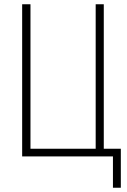

<svg xmlns="http://www.w3.org/2000/svg" viewBox="-20 -734 598 901"><path d="M510 147H547V-36H467V-714H429V-36H123V-714H84V0H510Z"/></svg>

Font: Noto Sans Condensed ExtraLight
Style: Regular
Weight: 200
Width: 3
Designer: Monotype Design Team
Foundry: Monotype Imaging Inc.
Version: Version 2.013